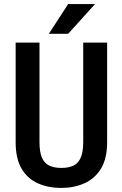

<svg xmlns="http://www.w3.org/2000/svg" viewBox="-20 -922 607 952"><path d="M392.6 -710.9H511.2V-217.3Q511.2 -135.7 480.7 -85.9Q450.2 -36.1 398.7 -13.2Q347.2 9.8 284.2 9.8Q218.8 9.8 167.5 -13.2Q116.2 -36.1 86.9 -85.9Q57.6 -135.7 57.6 -217.3V-710.9H175.8V-217.3Q175.8 -166.5 188.7 -138.7Q201.7 -110.8 225.8 -100.1Q250 -89.4 284.2 -89.4Q318.4 -89.4 342.5 -100.1Q366.7 -110.8 379.6 -138.7Q392.6 -166.5 392.6 -217.3ZM222.2 -754.4 317.9 -901.9H451.2L317.9 -754.4Z"/></svg>

Font: Roboto Condensed Medium
Style: Regular
Weight: 500
Designer: Christian Robertson
Foundry: Google
Version: Version 3.0